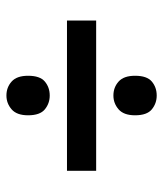

<svg xmlns="http://www.w3.org/2000/svg" viewBox="26 -658 519 612"><g transform="rotate(90 286.0 -352.5)"><path d="M285 -454Q259 -454 240.5 -470.5Q222 -487 222 -523Q222 -561 240.5 -576.5Q259 -592 285 -592Q310 -592 329 -576.5Q348 -561 348 -523Q348 -487 329 -470.5Q310 -454 285 -454ZM46 -306V-399H525V-306ZM285 -113Q259 -113 240.5 -129.5Q222 -146 222 -182Q222 -220 240.5 -235.5Q259 -251 285 -251Q310 -251 329 -235.5Q348 -220 348 -182Q348 -146 329 -129.5Q310 -113 285 -113Z"/></g></svg>

Font: Noto Sans Medefaidrin SemiBold
Style: Regular
Weight: 600
Designer: Dalton Maag Ltd
Foundry: Dalton Maag Ltd
Version: Version 1.002; ttfautohint (v1.8.4.7-5d5b)